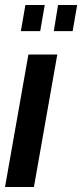

<svg xmlns="http://www.w3.org/2000/svg" viewBox="-23 -744 327 764"><path d="M-3 0 90 -527H205L112 0ZM60 -620 78 -724H155L137 -620ZM191 -620 208 -724H284L266 -620Z"/></svg>

Font: Archivo ExtraCondensed
Style: Bold Italic
Weight: 700
Width: 2
Italic angle: -10°
Designer: Hector Gatti
Foundry: Omnibus-Type
Version: Version 2.001